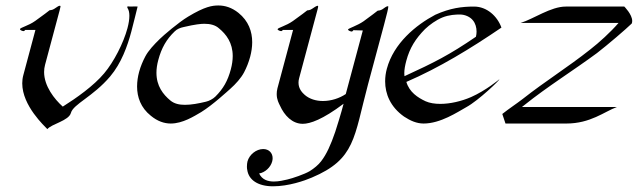

<svg xmlns="http://www.w3.org/2000/svg" viewBox="-20 -442 2288 687"><path d="M194.4 -421.4C190 -421.4 187.5 -419.4 174.4 -410.6C168.2 -405.8 157.4 -405.3 157.4 -405.3C157.4 -405.3 131.4 -384.8 106.1 -367.2C81.5 -349.5 51.5 -343.2 51.5 -337.7C51.5 -333.6 61.3 -330.6 64.1 -330.6C67.5 -330.6 70.2 -335 70.2 -335H106.8L63.5 -173.3C60.8 -163.5 59.6 -153.6 59.6 -143.8C59.6 -63.3 140.3 10 149.4 20C165.2 1 226.2 -9.8 233.8 -38.1C242.2 -69.3 312.8 -96.2 374.2 -168.5C414.2 -215.8 436.1 -277.3 449.8 -328.6C459.8 -365.7 467.3 -399.4 472.4 -418.5C466.8 -419.4 453.4 -418.5 444.6 -418.5C439.2 -418.5 436.3 -420.4 435.7 -418C435.4 -417 435.1 -414.1 437 -412.1C441 -405.7 442.9 -396.6 442.9 -385.4C442.9 -372.7 440.5 -357.5 436 -340.8C421.9 -288.1 387.1 -220.2 352.8 -179.7C315.3 -134.8 253.4 -91.3 204.6 -60.5C174.6 -87.3 137.8 -134 137.8 -184.3C137.8 -192.8 138.9 -201.4 141.2 -210L193.2 -404.3C197 -418.5 197.8 -421.4 194.4 -421.4Z M637 -345.2C678.7 -355 699.2 -356.9 711.4 -356.9C731.9 -356.9 750.3 -352.5 763.3 -340.8C789.5 -319.4 812.7 -289 812.7 -241.4C812.7 -227.2 810.6 -211.4 805.9 -193.8C794.9 -152.8 779 -124.5 750.4 -96.2C741.9 -87.9 728.2 -80.6 716.8 -78.1C690.7 -71.8 665 -66.9 641.5 -66.9C621.5 -66.9 603.5 -70.8 589.5 -82.5C563.6 -104.1 539.8 -134.1 539.8 -181.6C539.8 -195.3 541.8 -210.6 546.4 -227.5C557.8 -270 575.4 -301.3 605 -329.6C613.1 -337.9 625.1 -342.8 637 -345.2ZM803.8 -124C823.6 -141.6 842.5 -162.6 853.3 -183.1C862.3 -200.2 869.8 -219.2 875.1 -238.8C879.6 -255.8 882.4 -273.5 882.4 -291C882.4 -329.2 869.3 -366.9 833.2 -396C809.5 -415 785.1 -422.4 761.7 -422.4C739.7 -422.4 713.4 -418.9 652.8 -382.3C618.5 -361.8 563.8 -314.5 551.9 -302.7C530.8 -282.2 510.8 -260.7 500 -240.2C491 -223.1 483.1 -204.6 477.7 -184.6C473.2 -167.7 470.5 -150.1 470.5 -132.6C470.5 -94.4 483.6 -56.6 519.7 -27.8C543.3 -8.3 567.4 0 590.9 0C633.8 0 674 -25.9 700 -41C739.8 -65.4 795.5 -116.7 803.8 -124Z M1116.3 -421.4C1110.2 -420.4 1102.7 -414.1 1096.2 -410.2C1090 -405.3 1079.2 -404.8 1079.2 -404.8C1079.2 -404.8 1053.2 -384.3 1027.9 -366.7C1003.8 -349.6 974.7 -342.8 973.4 -337.9C972.3 -334 983.1 -330.6 986 -330.6C989.5 -330.6 992.1 -335 992.1 -335H1028.7L972.7 -126C970.8 -118.5 970.1 -111.6 970.1 -105.4C970.1 -85.3 978 -71.9 981.6 -64.5C997.5 -28.8 1025.6 1 1063.2 1C1089.6 1 1134.2 -14.2 1209.4 -70.8C1202.6 -43.5 1183.2 19.5 1179.5 29.8C1163.7 76.2 1148.2 110.4 1128.8 135.3C1119.7 147.5 1103.3 161.1 1088.1 170.4C1070.1 181.2 1026 196.3 1008.4 200.2C995.9 203.1 978.1 207.5 960 207.5C938.5 207.5 917.8 201.2 907.2 178.7C928.1 175.3 948.1 157.2 953.9 135.7C954.9 131.7 955.5 127.8 955.5 124.1C955.5 105.3 942.2 91.3 921.8 91.3C896.9 91.3 872 111.3 865.5 135.7C864.3 140.4 863.5 147.7 863.5 154.3C863.5 158.9 863.9 163.2 864.7 166C869.8 201.7 902.7 224.6 956.9 224.6C1012.6 224.6 1069.7 204.6 1095.7 193.4C1252 127.4 1245.7 50.8 1296.7 -139.6C1352.7 -348.8 1369.3 -406.3 1369.3 -417.6C1369.3 -419.2 1369 -419.9 1368.4 -419.9C1362.5 -419.9 1354.8 -413.1 1348.9 -409.2C1342.2 -404.3 1331.4 -403.8 1331.4 -403.8C1331.4 -403.8 1304.7 -382.8 1280.6 -365.7C1259 -350.6 1227.6 -340.8 1225.5 -336.9C1224 -333 1235.2 -329.1 1238.6 -329.1C1241.5 -329.1 1244.3 -334 1244.3 -334L1278.2 -333L1217.2 -105.5C1194.6 -90.3 1164.7 -80.6 1135.4 -80.6C1111.4 -80.6 1087.9 -87.4 1070.8 -102.1C1061.8 -110 1048.1 -123.9 1048.1 -146.1C1048.1 -151 1048.7 -156.4 1050.3 -162.1L1109.3 -382.3C1115.3 -404.9 1118.4 -414.8 1118.4 -418.9C1118.4 -420.8 1117.7 -421.4 1116.3 -421.4Z M1682.9 -310.5C1587.9 -245.6 1534.8 -218.8 1427.3 -169.4C1426.9 -172.8 1426.6 -176.4 1426.6 -180C1426.6 -193.4 1429.5 -208.5 1433.8 -224.6C1446.1 -270.5 1466.6 -303.2 1500.8 -337.9C1517.2 -353.5 1540.2 -370.1 1562.7 -379.4C1586.8 -389.2 1611.5 -390.1 1625.6 -390.1C1644.2 -390.1 1662.8 -381.3 1672.2 -369.1C1681.2 -358.3 1685.2 -343.3 1685.2 -328.9C1685.2 -322.5 1684.4 -316.3 1682.9 -310.5ZM1774.2 -343.3C1759.3 -384.3 1722.1 -418.5 1676.2 -418.5C1632.2 -418.5 1590.8 -413.1 1537.5 -389.2C1468.1 -352.5 1388.5 -287.1 1364.1 -195.8C1360.2 -181.4 1358.1 -166.3 1358.1 -151C1358.1 -106.1 1376.7 -59.5 1425.7 -24.9C1448.5 -9.8 1471.3 0 1495.7 0C1556.2 0 1617 -41 1648.6 -58.6C1692.6 -82.5 1771 -158.2 1766.6 -158.2C1766.6 -158.2 1718.8 -118.2 1665.6 -94.7C1630.8 -79.6 1590.7 -70.3 1555.6 -70.3C1535.5 -70.3 1517.3 -73.2 1502.9 -79.6C1474.7 -92.8 1444.7 -112.3 1434 -148.9C1551.6 -199.7 1663.7 -268.1 1774.2 -343.3Z M2240.5 -357.9C2241.6 -360.8 2242.1 -363.9 2242.1 -367C2242.1 -390.6 2213.8 -418.5 2213.8 -418.5H2004.3C1950.6 -418.5 1888.9 -374 1842.6 -359.9H2193.2C2164.1 -326.2 2123.6 -289.6 2092.1 -265.1C2010.9 -200.7 1932 -152.3 1850.3 -87.9C1827.5 -70.3 1799.7 -52.2 1777.3 -34.2L1788.7 0H2006.4C2092.9 0 2142.3 -42.5 2187.3 -59.1H1847.5C1850.1 -61.5 1853.8 -64.5 1856.8 -66.4C1938.2 -131.8 2032.6 -190.4 2115.9 -252C2153.4 -280.8 2220.6 -338.4 2240.5 -357.9Z"/></svg>

Font: Pierce
Style: Oblique
Weight: 400
Italic angle: -15°
Version: Version 0.2.0